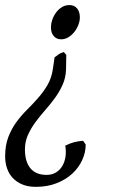

<svg xmlns="http://www.w3.org/2000/svg" viewBox="-28 -474 445 753"><path d="M171.9 -366.2Q171.9 -380.9 177 -396.2Q182.1 -411.6 191.7 -424.6Q201.2 -437.5 214.4 -445.8Q227.5 -454.1 244.1 -454.1Q263.7 -454.1 274.4 -440.9Q285.2 -427.7 285.2 -405.8Q285.2 -392.1 279.5 -377Q273.9 -361.8 263.9 -349.1Q253.9 -336.4 240.5 -328.1Q227.1 -319.8 211.9 -319.8Q193.8 -319.8 182.9 -332.3Q171.9 -344.7 171.9 -366.2ZM308.1 92.8Q308.1 124 294.4 153.8Q280.8 183.6 255.4 207Q230 230.5 193.8 244.6Q157.7 258.8 112.8 258.8Q82 258.8 59.3 249.3Q36.6 239.7 21.7 223.6Q6.8 207.5 -0.5 185.8Q-7.8 164.1 -7.8 139.2Q-7.8 96.2 4.6 63.7Q17.1 31.2 36.1 5.1Q55.2 -21 77.9 -43.5Q100.6 -65.9 121.3 -89.6Q142.1 -113.3 158 -140.1Q173.8 -167 179.2 -202.1L186 -249Q195.3 -256.3 202.4 -261.2Q209.5 -266.1 222.2 -270L231.9 -258.8L231 -202.1Q230 -169.4 217.8 -142.1Q205.6 -114.7 187.5 -89.8Q169.4 -64.9 148.9 -41.7Q128.4 -18.6 110.8 5.4Q93.3 29.3 81.5 55.4Q69.8 81.5 69.8 111.8Q69.8 160.2 91.3 186Q112.8 211.9 154.8 211.9Q175.3 211.9 190.9 202.6Q206.5 193.4 216.1 177.5Q225.6 161.6 228.8 140.9Q231.9 120.1 228 97.2Q238.3 92.3 246.3 89.1Q254.4 85.9 262.5 83.7Q270.5 81.5 279.1 80.3Q287.6 79.1 297.9 78.1Z"/></svg>

Font: Gentium Plus Phon
Style: Italic
Weight: 400
Italic angle: -8°
Designer: J. Victor Gaultney, Annie Olsen, Iska Routamaa, Becca Hirsbrunner
Foundry: SIL International
Version: Version 5.000